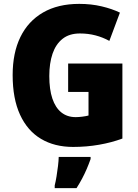

<svg xmlns="http://www.w3.org/2000/svg" viewBox="-20 -744 707 985"><path d="M329.6 -418H607.9V-33.2Q552.7 -12.7 488.5 -1.5Q424.3 9.8 355 9.8Q259.8 9.8 190.2 -31.7Q120.6 -73.2 82.8 -155.5Q44.9 -237.8 44.9 -358.9Q44.9 -472.7 84.7 -554.2Q124.5 -635.7 200.9 -679.9Q277.3 -724.1 386.7 -724.1Q447.8 -724.1 501.5 -711.4Q555.2 -698.7 595.2 -679.2L541 -534.2Q507.3 -552.7 469.7 -562.5Q432.1 -572.3 390.1 -572.3Q335.4 -572.3 300.8 -544.7Q266.1 -517.1 249.5 -468.3Q232.9 -419.4 232.9 -354Q232.9 -285.6 248.5 -238.8Q264.2 -191.9 294.4 -167.5Q324.7 -143.1 368.2 -143.1Q383.3 -143.1 402.3 -145.5Q421.4 -147.9 434.1 -151.4V-272.5H329.6ZM444.8 61V71.8Q435.5 98.1 424.8 123Q414.1 147.9 401.4 171.9Q388.7 195.8 372.6 221.2H260.7V207Q265.6 188 270 161.1Q274.4 134.3 277.6 107.4Q280.8 80.6 281.2 61Z"/></svg>

Font: Open Sans SemiCondensed ExtraBold
Style: Regular
Weight: 800
Width: 4
Designer: Monotype Design Team
Foundry: Monotype Imaging Inc.
Version: Version 3.000